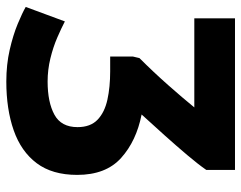

<svg xmlns="http://www.w3.org/2000/svg" viewBox="-100 -650 782 623"><g transform="rotate(90 291.5 -339.0)"><path d="M548 -198Q548 -291 493 -340.5Q438 -390 352 -407Q385 -443 419.5 -481.5Q454 -520 484 -555.5Q514 -591 532 -617V-710H40V-578H329Q298 -540 256.5 -493Q215 -446 169 -400L164 -379V-305H212Q263 -305 304 -296Q345 -287 369 -264Q393 -241 393 -199Q393 -146 352.5 -124Q312 -102 245 -102Q207 -102 170 -111Q133 -120 102 -133.5Q71 -147 50 -158L3 -31Q22 -20 58 -5Q94 10 142 21Q190 32 245 32Q335 32 403.5 8Q472 -16 510 -66.5Q548 -117 548 -198Z"/></g></svg>

Font: Repo Bold
Style: Bold
Weight: 700
Designer: Stefan Peev
Foundry: Context Ltd
Version: Version 1.502